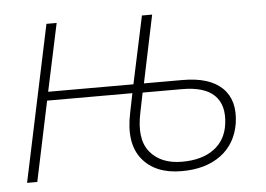

<svg xmlns="http://www.w3.org/2000/svg" viewBox="-43 -575 882 637"><g transform="rotate(-5 398.0 -257.0)"><path d="M567 -295Q656 -295 698.5 -254Q741 -213 730 -137Q719 -69 668.5 -31.5Q618 6 538 6Q450 6 406.5 -48Q363 -102 384 -202L397 -266H113L57 0H23L133 -520H167L119 -295H403L451 -520H485L438 -295ZM695 -138Q703 -200 670 -232.5Q637 -265 562 -265H431L418 -201Q399 -113 435 -69Q471 -25 542 -25Q608 -25 648 -54.5Q688 -84 695 -138Z"/></g></svg>

Font: Raleway-v4020 ExtraLight
Style: Italic
Weight: 275
Italic angle: -12°
Designer: Matt McInerney, Pablo Impallari, Rodrigo Fuenzalida
Foundry: Matt McInerney, Pablo Impallari, Rodrigo Fuenzalida
Version: Version 4.020;PS 004.020;hotconv 1.0.88;makeotf.lib2.5.64775